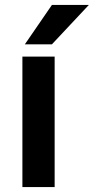

<svg xmlns="http://www.w3.org/2000/svg" viewBox="-20 -760 381 780"><path d="M71 0V-530H202V0ZM81 -580 191 -740H341L191 -580Z"/></svg>

Font: Golos Text SemiBold
Style: Regular
Weight: 600
Designer: A.Korolkova, Vitaly Kuzmin
Foundry: ParaType Ltd
Version: Version 2.004